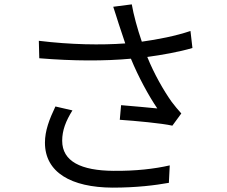

<svg xmlns="http://www.w3.org/2000/svg" viewBox="-20 -818 1040 880"><path d="M312 -312 234 -330C206 -271 186 -219 186 -164C186 -28 306 41 496 42C607 42 692 31 754 20L758 -60C688 -44 602 -34 500 -35C352 -36 265 -78 265 -173C265 -221 282 -264 312 -312ZM158 -631 160 -551C317 -538 461 -538 580 -549C614 -466 662 -378 701 -321C665 -325 591 -331 535 -336L529 -269C601 -264 722 -253 770 -242L811 -298C796 -315 781 -332 767 -351C730 -403 686 -480 655 -557C722 -566 801 -580 862 -598L853 -676C785 -653 702 -637 630 -627C610 -685 592 -751 584 -798L499 -787C508 -761 517 -730 524 -709L554 -619C444 -611 305 -613 158 -631Z"/></svg>

Font: Noto Sans Mono CJK HK
Style: Regular
Weight: 400
Designer: Ryoko NISHIZUKA 西塚涼子 (kana, bopomofo & ideographs); Paul D. Hunt (Latin, Greek & Cyrillic); Sandoll Communications 산돌커뮤니
Foundry: Adobe
Version: Version 2.004;hotconv 1.0.118;makeotfexe 2.5.65603